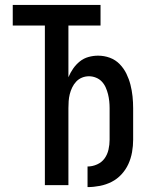

<svg xmlns="http://www.w3.org/2000/svg" viewBox="-20 -755 640 783"><path d="M337 8V-76Q357 -76 376 -84.5Q395 -93 406.5 -109Q418 -125 422.5 -145Q427 -165 427 -185V-314Q427 -328 425.5 -342.5Q424 -357 420.5 -371Q417 -385 411 -398.5Q405 -412 395 -422.5Q385 -433 371 -438.5Q357 -444 343 -444Q328 -444 314.5 -438.5Q301 -433 291 -422.5Q281 -412 274.5 -398.5Q268 -385 264.5 -371Q261 -357 260 -342.5Q259 -328 259 -314V0H163V-651H32V-735H390V-651H259V-440Q267 -459 278.5 -475.5Q290 -492 305.5 -504.5Q321 -517 340.5 -522.5Q360 -528 380 -528Q405 -528 428 -519.5Q451 -511 468 -493.5Q485 -476 495.5 -454.5Q506 -433 512 -409.5Q518 -386 520.5 -362Q523 -338 523 -314V-185Q523 -160 518.5 -134.5Q514 -109 503.5 -86Q493 -63 475.5 -44Q458 -25 435.5 -13.5Q413 -2 387.5 3Q362 8 337 8Z"/></svg>

Font: Iosevka Fixed Curly Md Ex
Style: Regular
Weight: 500
Width: 7
Monospace: yes
Designer: Belleve Invis
Foundry: Belleve Invis
Version: Version 30.1.2